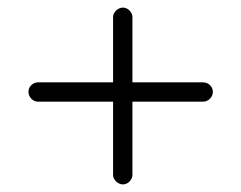

<svg xmlns="http://www.w3.org/2000/svg" viewBox="-20 -564 635 506"><path d="M278 -519V-347H80C67 -347 55 -336 55 -322C55 -308 67 -296 80 -296H278V-103C278 -90 291 -78 304 -78C317 -78 329 -90 329 -103V-296H515C529 -296 541 -308 541 -322C541 -336 529 -347 515 -347H329V-519C329 -532 317 -544 304 -544C291 -544 278 -532 278 -519Z"/></svg>

Font: Blanket
Style: Light
Weight: 300
Foundry: Cannot Into Space Fonts
Version: Version 0.9